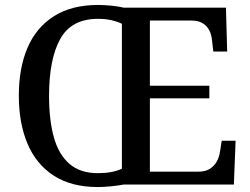

<svg xmlns="http://www.w3.org/2000/svg" viewBox="-20 -745 1011 775"><path d="M375 10Q268 10 197 -36Q126 -82 91 -165Q56 -248 56 -359Q56 -470 91 -552Q126 -634 197.5 -679.5Q269 -725 376 -725Q401 -725 430.5 -722Q460 -719 480 -714H892L897 -537H841L836 -581Q834 -604 825 -622Q816 -640 798.5 -651Q781 -662 753 -662H585V-399H825V-348H585V-52H779Q809 -52 827 -63.5Q845 -75 855 -93Q865 -111 868 -133L875 -177H931L924 0H479Q458 4 428.5 7Q399 10 375 10ZM375 -46Q404 -46 428.5 -50.5Q453 -55 472 -64V-649Q454 -658 429.5 -663.5Q405 -669 376 -669Q268 -669 223 -587.5Q178 -506 178 -358Q178 -260 197.5 -190.5Q217 -121 260.5 -83.5Q304 -46 375 -46Z"/></svg>

Font: ET Text
Style: Regular
Weight: 470
Designer: Monotype Design Team
Foundry: Monotype Imaging Inc.
Version: Version 2.009